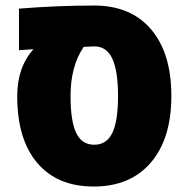

<svg xmlns="http://www.w3.org/2000/svg" viewBox="-20 -662 679 691"><path d="M48.3 -630.9Q186.5 -642.1 318.6 -642.1Q450.7 -642.1 523.7 -556.4Q596.7 -470.7 596.7 -316.7Q596.7 -162.6 522.7 -76.7Q448.7 9.3 317.4 9.3Q186 9.3 114 -75.7Q42 -160.6 42 -315.9Q42 -420.4 100.6 -484.9L48.3 -481.4ZM233.9 -315.9Q233.9 -226.1 254.2 -183.6Q274.4 -141.1 319.1 -141.1Q363.8 -141.1 384.3 -183.8Q404.8 -226.6 404.8 -316.4Q404.8 -406.2 384.3 -450.7Q363.8 -495.1 319.3 -495.1L281.2 -493.2Q233.9 -424.3 233.9 -315.9Z"/></svg>

Font: Open Sans Hebrew Extra Bold
Style: Regular
Weight: 800
Foundry: Ascender Corporation, Yanek Iontef
Version: Version 2.001;PS 002.001;hotconv 1.0.70;makeotf.lib2.5.58329